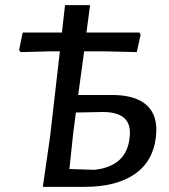

<svg xmlns="http://www.w3.org/2000/svg" viewBox="-20 -722 656 744"><path d="M146 2 174 -192 212 -523H172L60 -520L54 -528L68 -596H220L232 -702H329L315 -596H520L525 -588L510 -520L391 -523H306L283 -354H414Q507 -354 550.5 -312.5Q594 -271 584 -190Q573 -96 501.5 -47Q430 2 308 2ZM263 -200 249 -67 347 -64Q470 -78 482 -187Q489 -238 463 -263Q437 -288 379 -288L274 -286Z"/></svg>

Font: Alegreya Sans SC Medium
Style: Italic
Weight: 500
Italic angle: -7°
Designer: Juan Pablo del Peral
Foundry: Huerta Tipografica
Version: Version 2.007